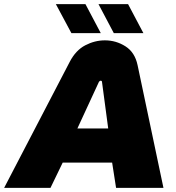

<svg xmlns="http://www.w3.org/2000/svg" viewBox="-61 -908 851 928"><path d="M-41 0 276 -609Q305 -665 351 -689Q397 -713 446 -713Q500 -713 545.5 -684Q591 -655 604 -593L729 0H500L481 -122H242L183 0ZM313 -287H462L432 -512Q432 -515 430 -516.5Q428 -518 425 -518Q423 -518 421 -516.5Q419 -515 417 -512ZM489 -748 415 -888H558L632 -748ZM284 -748 209 -888H352L426 -748Z"/></svg>

Font: MuseoModerno Thin Black
Style: Italic
Weight: 900
Italic angle: -9°
Version: Version 1.003